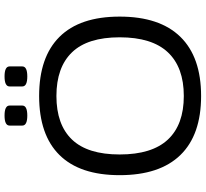

<svg xmlns="http://www.w3.org/2000/svg" viewBox="-50 -848 904 844"><g transform="rotate(-90 402.0 -426.0)"><path d="M402 6Q231 6 142.5 -85Q54 -176 54 -352Q54 -527 142.5 -616.5Q231 -706 402 -706Q573 -706 662 -616.5Q751 -527 751 -352Q751 -176 662 -85Q573 6 402 6ZM402 -70Q528 -70 594 -140Q660 -210 660 -352Q660 -493 594 -561.5Q528 -630 402 -630Q276 -630 210.5 -561.5Q145 -493 145 -352Q145 -210 210.5 -140Q276 -70 402 -70ZM488 -758Q444 -758 444 -780V-836Q444 -858 488 -858Q532 -858 532 -836V-780Q532 -758 488 -758ZM316 -758Q272 -758 272 -780V-836Q272 -858 316 -858Q360 -858 360 -836V-780Q360 -758 316 -758Z"/></g></svg>

Font: Asap Semi Expanded
Style: Regular
Weight: 400
Width: 6
Designer: Pablo Cosgaya
Foundry: Omnibus-Type
Version: Version 3.001; ttfautohint (v1.8.4.7-5d5b)